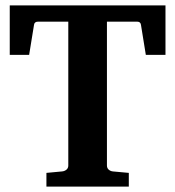

<svg xmlns="http://www.w3.org/2000/svg" viewBox="-20 -691 649 711"><path d="M592.8 -487.8H520L502 -599.1Q500.5 -610.8 487.8 -610.8H376V-78.1Q376 -68.4 382.6 -62.7Q389.2 -57.1 397.9 -56.2L457 -50.8V0H151.9V-50.8L210 -56.2Q219.2 -57.1 226.1 -62.7Q232.9 -68.4 232.9 -78.1V-610.8H121.1Q107.4 -610.8 106 -599.1L87.9 -487.8H16.1V-670.9H592.8Z"/></svg>

Font: Charis
Style: Bold
Weight: 700
Designer: Walt Agee, Miriam Martin, Annie Olsen, Victor Gaultney, Lorna Priest, Alan Ward, Bob Hallissy, Martin Hosken, Sharon Cor
Foundry: SIL Global
Version: Version 7.000